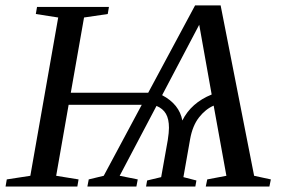

<svg xmlns="http://www.w3.org/2000/svg" viewBox="-31 -680 1070 700"><path d="M956.5 -25.9 951.2 0H719.2L724.6 -25.9L794.4 -39.1L748 -294.9Q718.3 -282.2 694.6 -252Q670.9 -221.7 662.1 -172.4L637.7 -34.2L685.1 -22L681.2 0H501.5L505.4 -22L556.6 -34.2L580.6 -168.9Q585 -197.3 585 -213.9Q585 -246.1 574 -265.1Q563 -284.2 539.6 -293.9L405.3 -39.1L471.2 -25.9L466.3 0H287.6L292.5 -25.9L347.2 -39.1L485.8 -297.9H219.2L173.8 -39.1L255.4 -25.9L251 0H-10.7L-6.3 -25.9L79.6 -39.1L181.2 -616.2L99.6 -628.9L104 -654.8H366.2L361.8 -628.9L275.4 -616.2L227.1 -341.8H509.3L680.2 -660.2H773.4L895.5 -39.1ZM695.3 -589.8 560.1 -333Q623 -299.8 633.8 -240.7Q666 -305.2 740.7 -335.4Z"/></svg>

Font: Liberation Serif
Style: Italic
Weight: 400
Italic angle: -16.333°
Designer: Steve Matteson
Foundry: Ascender Corporation
Version: Version 2.1.5